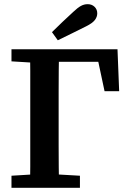

<svg xmlns="http://www.w3.org/2000/svg" viewBox="-20 -900 617 920"><path d="M124 0Q125 -51 125 -101.5Q125 -152 125 -202.5Q125 -253 125 -302V-358Q125 -409 125 -460Q125 -511 125 -562Q125 -613 124 -664H263Q262 -614 261.5 -563Q261 -512 261 -461Q261 -410 261 -358V-303Q261 -254 261 -203.5Q261 -153 261.5 -102Q262 -51 263 0ZM196 -604V-664H543L551 -463H481L441 -651L497 -604ZM35 0V-58L167 -66H223L363 -58V0ZM35 -606V-664H181V-598H167ZM229 -746Q254 -771 280 -795.5Q306 -820 331 -843Q352 -863 367.5 -871.5Q383 -880 400 -880Q420 -880 433 -867.5Q446 -855 446 -836Q446 -819 434.5 -804Q423 -789 393 -774Q359 -757 325.5 -740.5Q292 -724 257 -707Z"/></svg>

Font: Source Serif 4 SemiBold
Style: Regular
Weight: 600
Designer: Frank Grießhammer
Foundry: Adobe Systems Incorporated
Version: Version 4.004;hotconv 1.0.116;makeotfexe 2.5.65601